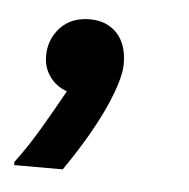

<svg xmlns="http://www.w3.org/2000/svg" viewBox="-59 -139 291 295"><g transform="rotate(5 86.0 8.5)"><path d="M-27.5 125V120Q-9.2 95.8 8.3 66.2Q25.8 36.7 43.3 5Q26.7 -0.8 16.7 -14.6Q6.7 -28.3 6.7 -46.7Q6.7 -71.7 23.3 -90Q40 -108.3 69.2 -108.3Q95 -108.3 110.8 -91.7Q126.7 -75 126.7 -44.2Q126.7 -33.3 122.1 -17.1Q117.5 -0.8 108.3 20Q99.2 40.8 84.2 67.1Q69.2 93.3 47.5 125Z"/></g></svg>

Font: Familjen Grotesk
Style: Italic
Weight: 400
Italic angle: -9.46201°
Designer: Anders Wikstroem, Jonas Baeckman, Matilda Gysing, Kristian Moeller
Foundry: Familjen STHLM AB
Version: Version 2.000